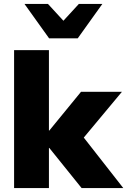

<svg xmlns="http://www.w3.org/2000/svg" viewBox="-20 -961 650 981"><path d="M52 0V-705H230V-294H232L394 -492H603L383 -228V-290L610 0H397L232 -205H230V0ZM231 -765 105 -941H225L304 -855L383 -941H503L377 -765Z"/></svg>

Font: Nunito Sans 12pt Black
Style: Regular
Weight: 900
Designer: Vernon Adams
Foundry: Vernon Adams
Version: Version 3.101;gftools[0.9.27]